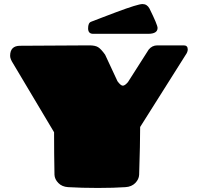

<svg xmlns="http://www.w3.org/2000/svg" viewBox="-20 -924 995 948"><path d="M887 -700Q907 -700 907 -680Q907 -667 896 -652L672 -297Q672 -216 667 -61Q666 -39 648 -20.5Q630 -2 600 0Q543 4 463 4Q383 4 316 0Q286 -2 268 -20.5Q250 -39 249 -61Q247 -162 247 -271L45 -610Q30 -633 30 -648Q30 -698 79 -698L421 -700Q450 -700 464.5 -691Q479 -682 499 -654L560 -523Q576 -501 586.5 -501Q597 -501 612 -519L714 -679Q731 -700 757 -700ZM711 -757H440Q415 -757 415 -784Q415 -811 429.5 -816.5Q444 -822 485.5 -838Q527 -854 554 -864Q661 -904 683.5 -904Q706 -904 718 -882Q758 -801 758 -786Q758 -757 711 -757Z"/></svg>

Font: Chango
Style: Regular
Weight: 400
Designer: Manuel Lupez
Foundry: Fontstage
Version: Version 1.001